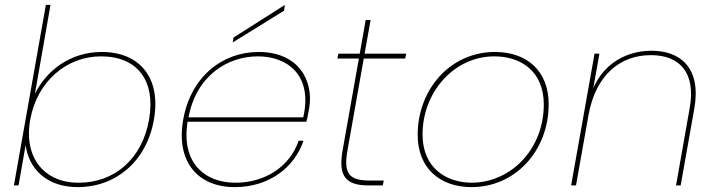

<svg xmlns="http://www.w3.org/2000/svg" viewBox="-20 -760 2938 787"><path d="M123 -375 187 -740H168L37 0H56L85 -165C98 -69 170 7 299 7C454 7 581 -98 611 -270C641 -442 552 -547 397 -547C268 -547 170 -471 123 -375ZM591 -270C563 -109 450 -11 302 -11C161 -11 76 -114 104 -270C132 -426 253 -529 394 -529C542 -529 619 -431 591 -270Z M739 -261H1236C1241 -279 1242 -289 1247 -315C1267 -428 1205 -547 1040 -547C890 -547 762 -444 731 -270C700 -96 792 7 942 7C1082 7 1186 -72 1224 -183H1204C1168 -76 1065 -11 945 -11C822 -11 719 -90 750 -267L752 -275C783 -451 914 -529 1037 -529C1157 -529 1263 -453 1223 -279H743ZM937 -606 934 -586 1144 -716 1148 -740Z M1384 -142C1366 -37 1398 0 1490 0H1549L1553 -20H1496C1414 -20 1387 -45 1404 -142L1499 -678H1479ZM1641 -520 1645 -540H1367L1363 -520Z M1913 7C2091 7 2229 -141 2229 -333C2229 -469 2140 -547 2009 -547C1824 -547 1692 -392 1692 -207C1692 -72 1782 7 1913 7ZM1916 -11C1807 -11 1712 -73 1712 -209C1712 -382 1841 -529 2006 -529C2115 -529 2209 -468 2209 -332C2209 -152 2079 -14 1916 -11Z M2321 0H2341L2437 -540H2417ZM2751 0H2770L2826 -315C2855 -482 2769 -552 2651 -552C2533 -552 2425 -484 2393 -340L2392 -287C2422 -456 2525 -534 2648 -534C2767 -534 2833 -461 2807 -317Z"/></svg>

Font: Poppins Devanagari Thin
Style: Italic
Weight: 100
Italic angle: -10°
Designer: Ninad Kale (Devanagari), Jonny Pinhorn (Latin)
Foundry: Indian Type Foundry
Version: 4.005